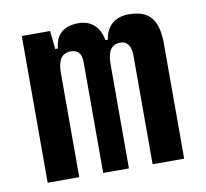

<svg xmlns="http://www.w3.org/2000/svg" viewBox="-64 -597 715 667"><g transform="rotate(-10 293.0 -263.5)"><path d="M422.4 0V-381.8Q422.4 -435.5 384.8 -435.5Q338.9 -435.5 338.9 -369.1L303.7 -453.1H344.7Q347.7 -484.9 369.9 -506.1Q392.1 -527.3 431.6 -527.3Q484.9 -527.3 509.3 -498.5Q533.7 -469.7 533.7 -405.3V0ZM52.2 0V-517.6H151.9L163.6 -408.2V0ZM248 0V-391.6Q248 -435.5 210 -435.5Q163.6 -435.5 163.6 -369.1L133.3 -453.1H168Q175.3 -527.3 253.4 -527.3Q293.5 -527.3 316.2 -499.5Q338.9 -471.7 338.9 -415V0Z"/></g></svg>

Font: Cascadia Mono Medium
Style: Regular
Weight: 500
Monospace: yes
Designer: Aaron Bell
Foundry: Saja Typeworks
Version: Version 2407.024